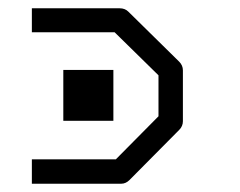

<svg xmlns="http://www.w3.org/2000/svg" viewBox="-20 -495 580 464"><path d="M57 -51V-110H260L363 -214V-313L257 -417H57V-475H269Q282 -475 290 -467L413 -346Q422 -337 422 -325V-202Q422 -190 413 -181L293 -60Q284 -51 273 -51ZM133 -326H254V-203H133Z"/></svg>

Font: 3270 Nerd Font Mono
Style: Regular
Weight: 400
Monospace: yes
Version: Version 3.0.1;Nerd Fonts 3.0.0